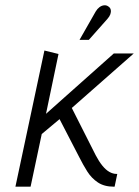

<svg xmlns="http://www.w3.org/2000/svg" viewBox="-20 -702 523 722"><path d="M384 -631Q392 -640 395 -648.5Q398 -657 396.5 -665Q395 -673 387 -678Q380 -683 371 -682Q362 -681 354 -675Q346 -669 340 -659L279 -552H314ZM340 -118 250 -296 483 -501H408L153 -274L200 -499L147 -512L38 0H95L137 -198L204 -254L278 -111Q292 -83 308 -57.5Q324 -32 348 -16Q372 0 408 0H411L421 -48H418Q405 -48 391.5 -55.5Q378 -63 365 -79Q352 -95 340 -118Z"/></svg>

Font: Advent Pro
Style: Italic
Weight: 400
Italic angle: -12°
Designer: VivaRado, Andreas Kalpakidis
Foundry: VivaRado, Andreas Kalpakidis
Version: Version 3.000